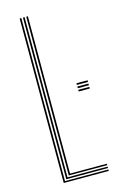

<svg xmlns="http://www.w3.org/2000/svg" viewBox="-123 -851 557 902"><g transform="rotate(-15 156.0 -400.0)"><path d="M70 0V-800H78V-7H289V0ZM86 -14V-800H94V-21H289V-14ZM102 -28V-800H110V-35H289V-28ZM249 -405H303V-397H249ZM249 -421H303V-413H249ZM249 -437H303V-429H249Z"/></g></svg>

Font: Big Shoulders Inline Text Thin Thin
Style: Regular
Weight: 250
Version: Version 2.002